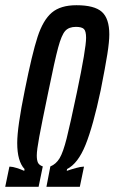

<svg xmlns="http://www.w3.org/2000/svg" viewBox="-33 -716 439 736"><path d="M3 -77H7Q15 -77 31 -72Q47 -67 60 -61L61 -68Q33 -98 33 -168Q33 -228 62 -370Q90 -510 111 -574.5Q132 -639 165.5 -667.5Q199 -696 260 -696Q329 -696 357.5 -670.5Q386 -645 386 -584Q386 -556 378.5 -508.5Q371 -461 353 -370Q324 -233 295 -161Q266 -89 224 -68L223 -61Q240 -67 258.5 -72Q277 -77 285 -77H289L273 0H145L160 -78Q182 -87 195.5 -109.5Q209 -132 222.5 -185.5Q236 -239 262 -363Q297 -530 297 -571Q297 -597 288.5 -605Q280 -613 258 -613Q231 -613 217 -597.5Q203 -582 190 -534Q177 -486 152 -363Q127 -243 117.5 -191.5Q108 -140 108 -120Q108 -102 112.5 -92.5Q117 -83 131 -78L115 0H-13Z"/></svg>

Font: Saira Ultra Condensed SemiBold
Style: Italic
Weight: 600
Width: 1
Italic angle: -12°
Designer: Hector Gatti with collaboration of the Omnibus-Type team
Foundry: Omnibus-Type
Version: Version 1.001; ttfautohint (v1.8)